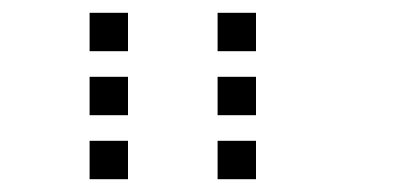

<svg xmlns="http://www.w3.org/2000/svg" viewBox="-20 -700 640 300"><path d="M121 -680Q120 -680 120 -680Q120 -680 120 -679V-621Q120 -620 120 -620Q120 -620 121 -620H179Q180 -620 180 -620Q180 -620 180 -621V-679Q180 -680 180 -680Q180 -680 179 -680ZM321 -680Q320 -680 320 -680Q320 -680 320 -679V-621Q320 -620 320 -620Q320 -620 321 -620H379Q380 -620 380 -620Q380 -620 380 -621V-679Q380 -680 380 -680Q380 -680 379 -680ZM121 -580Q120 -580 120 -580Q120 -580 120 -579V-521Q120 -520 120 -520Q120 -520 121 -520H179Q180 -520 180 -520Q180 -520 180 -521V-579Q180 -580 180 -580Q180 -580 179 -580ZM321 -580Q320 -580 320 -580Q320 -580 320 -579V-521Q320 -520 320 -520Q320 -520 321 -520H379Q380 -520 380 -520Q380 -520 380 -521V-579Q380 -580 380 -580Q380 -580 379 -580ZM121 -480Q120 -480 120 -480Q120 -480 120 -479V-421Q120 -420 120 -420Q120 -420 121 -420H179Q180 -420 180 -420Q180 -420 180 -421V-479Q180 -480 180 -480Q180 -480 179 -480ZM321 -480Q320 -480 320 -480Q320 -480 320 -479V-421Q320 -420 320 -420Q320 -420 321 -420H379Q380 -420 380 -420Q380 -420 380 -421V-479Q380 -480 380 -480Q380 -480 379 -480Z"/></svg>

Font: Doto Medium
Style: Regular
Weight: 500
Monospace: yes
Version: Version 1.000